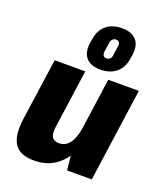

<svg xmlns="http://www.w3.org/2000/svg" viewBox="-151 -931 898 1044"><g transform="rotate(20 297.5 -409.0)"><path d="M218 -199Q213 -161 224 -142.5Q235 -124 265 -124Q302 -124 325.5 -155.5Q349 -187 358 -248L421 -319L415 -273Q395 -134 332.5 -61.5Q270 11 169 11Q87 11 56 -35.5Q25 -82 38 -181L89 -540H266ZM500 0H357L343 -142L399 -540H576ZM339 -577Q283 -577 256.5 -607Q230 -637 237 -691L241 -714Q248 -769 283 -799Q318 -829 375 -829Q431 -829 457.5 -799Q484 -769 477 -714L473 -691Q466 -637 430.5 -607Q395 -577 339 -577ZM349 -646Q362 -646 370 -653.5Q378 -661 379 -676L387 -730Q389 -744 383 -752Q377 -760 365 -760Q353 -760 345 -752Q337 -744 335 -730L327 -676Q326 -661 331.5 -653.5Q337 -646 349 -646Z"/></g></svg>

Font: Pathway Extreme Condensed ExtraBold
Style: Italic
Weight: 800
Width: 3
Italic angle: -8°
Version: Version 1.001;gftools[0.9.26]